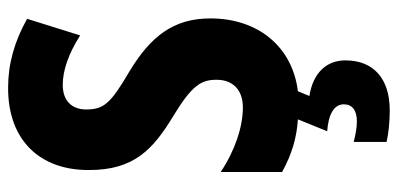

<svg xmlns="http://www.w3.org/2000/svg" viewBox="-280 -484 1004 485"><g transform="rotate(-90 222.5 -242.0)"><path d="M312 128C312 79 279 46 222 37L234 8C347 -6 418 -93 418 -213C418 -307 372 -364 285 -417C203 -465 188 -482 188 -527C188 -561 208 -586 250 -586C286 -586 328 -572 375 -542L417 -676C360 -708 303 -724 244 -724C110 -725 34 -643 35 -519C35 -406 87 -358 171 -307C250 -259 263 -236 263 -197C263 -159 240 -131 193 -131C144 -131 84 -151 30 -187V-32C75 -7 117 5 163 8L133 82C175 85 201 99 201 124C201 145 186 157 158 157C143 157 126 154 106 149V232C128 237 155 240 186 240C267 240 312 198 312 128Z"/></g></svg>

Font: Noto Sans Armenian ExtraCondensed ExtraBold
Style: Regular
Weight: 800
Width: 2
Designer: Monotype Design Team
Foundry: Monotype Imaging Inc.
Version: Version 2.008